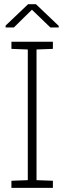

<svg xmlns="http://www.w3.org/2000/svg" viewBox="-20 -914 313 934"><path d="M35.6 0V-34.7L115.2 -37.6V-673.3L35.6 -676.3V-710.9H237.3V-676.3L157.7 -673.3V-37.6L237.3 -34.7V0ZM7.3 -780.3V-789.6L116.7 -893.6H154.8L265.6 -788.1V-780.3H225.1L135.3 -866.7L47.4 -780.3Z"/></svg>

Font: Roboto Slab ExtraLight
Style: Regular
Weight: 250
Designer: Google
Version: Version 2.000; ttfautohint (v1.8.1.43-b0c9)